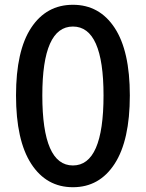

<svg xmlns="http://www.w3.org/2000/svg" viewBox="-20 -770 610 803"><path d="M47 -371Q47 -558 110.5 -654Q174 -750 285 -750Q396 -750 459.5 -653.5Q523 -557 523 -371Q523 -183 459.5 -85Q396 13 285 13Q174 13 110.5 -85Q47 -183 47 -371ZM413 -371Q413 -659 285 -659Q157 -659 157 -371Q157 -78 285 -78Q413 -78 413 -371Z"/></svg>

Font: Swei Half Moon CJK SC
Style: Medium
Weight: 500
Version: Version 2.071